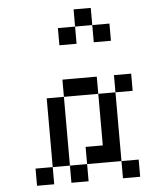

<svg xmlns="http://www.w3.org/2000/svg" viewBox="-54 -813 646 856"><g transform="rotate(-5 269.0 -384.5)"><path d="M76.9 -76.9H153.8V0H76.9ZM153.8 -153.8H230.8V-76.9H153.8ZM153.8 -230.8H230.8V-153.8H153.8ZM153.8 -307.7H230.8V-230.8H153.8ZM153.8 -384.6H230.8V-307.7H153.8ZM230.8 -461.5H307.7V-384.6H230.8ZM307.7 -461.5H384.6V-384.6H307.7ZM461.5 -461.5H538.5V-384.6H461.5ZM384.6 -384.6H461.5V-307.7H384.6ZM384.6 -307.7H461.5V-230.8H384.6ZM384.6 -230.8H461.5V-153.8H384.6ZM384.6 -153.8H461.5V-76.9H384.6ZM230.8 -76.9H307.7V0H230.8ZM307.7 -153.8H384.6V-76.9H307.7ZM461.5 -76.9H538.5V0H461.5ZM307.7 -769.2H384.6V-692.3H307.7ZM384.6 -692.3H461.5V-615.4H384.6ZM230.8 -692.3H307.7V-615.4H230.8Z"/></g></svg>

Font: Jacquarda Bastarda 9
Style: Regular
Weight: 400
Designer: Sarah Cadigan-Fried
Version: Version 1.000; ttfautohint (v1.8.4.7-5d5b)